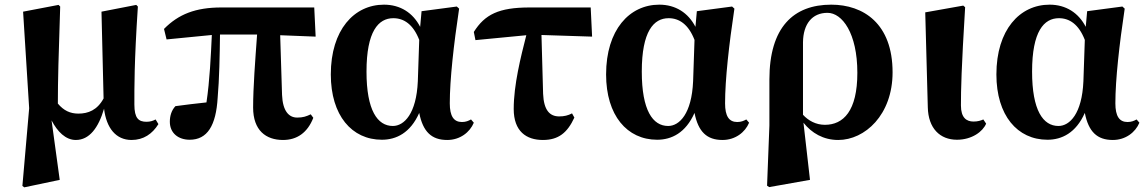

<svg xmlns="http://www.w3.org/2000/svg" viewBox="-20 -583 4916 823"><path d="M305 17C363 17 402 -35 426 -117C436 -34 477 17 544 17C595 17 633 -9 659 -51L647 -71C636 -65 624 -61 608 -61C574 -61 556 -76 556 -135C556 -205 555 -313 571 -555L564 -562L415 -533L424 -161C397 -111 358 -96 316 -96C281 -96 253 -109 228 -139C228 -239 231 -341 238 -555L231 -562L79 -533L105 -119L76 214L84 220L236 188L201 -67C226 -19 261 17 305 17Z M1193 17C1253 17 1298 -14 1323 -78L1312 -93C1293 -84 1279 -79 1254 -79C1218 -79 1192 -107 1189 -176L1181 -432L1333 -426L1327 -551H929C818 -551 745 -522 683 -459L694 -414L888 -433C884 -346 879 -237 865 -144C818 -139 776 -134 732 -128C715 -110 708 -86 708 -61C708 -12 745 16 793 16C869 16 906 -45 913 -164C920 -242 922 -349 923 -435H1082C1074 -325 1065 -208 1065 -122C1065 -24 1120 17 1193 17Z M1617 16C1678 16 1739 -13 1777 -99C1793 -18 1830 17 1897 17C1952 17 1994 -16 2011 -57L1999 -71C1988 -65 1977 -60 1960 -60C1925 -60 1908 -85 1908 -140C1908 -242 1925 -393 1948 -546L1938 -555L1787 -535L1781 -468C1750 -528 1696 -563 1626 -563C1498 -563 1398 -455 1398 -264C1398 -88 1488 16 1617 16ZM1777 -412 1771 -235C1765 -95 1712 -43 1664 -43C1598 -43 1551 -110 1551 -276C1551 -449 1602 -505 1666 -505C1711 -505 1751 -479 1777 -412Z M2307 17C2374 17 2412 -14 2442 -79L2432 -97C2415 -88 2398 -84 2377 -84C2336 -84 2311 -111 2308 -181L2301 -433L2518 -426L2512 -551H2250C2118 -551 2058 -521 2011 -446L2018 -411L2236 -432C2212 -338 2182 -219 2182 -116C2182 -20 2236 17 2307 17Z M2797 16C2858 16 2919 -13 2957 -99C2973 -18 3010 17 3077 17C3132 17 3174 -16 3191 -57L3179 -71C3168 -65 3157 -60 3140 -60C3105 -60 3088 -85 3088 -140C3088 -242 3105 -393 3128 -546L3118 -555L2967 -535L2961 -468C2930 -528 2876 -563 2806 -563C2678 -563 2578 -455 2578 -264C2578 -88 2668 16 2797 16ZM2957 -412 2951 -235C2945 -95 2892 -43 2844 -43C2778 -43 2731 -110 2731 -276C2731 -449 2782 -505 2846 -505C2891 -505 2931 -479 2957 -412Z M3268 213 3277 219 3452 188 3424 -57C3459 -13 3509 17 3573 17C3687 17 3806 -90 3806 -273C3806 -482 3681 -563 3543 -563C3381 -563 3278 -466 3278 -242V-45ZM3422 -91V-402C3423 -480 3461 -528 3527 -528C3590 -528 3655 -441 3655 -271C3655 -107 3595 -48 3516 -48C3477 -48 3445 -66 3422 -91Z M4082 16C4146 16 4193 -19 4207 -53L4195 -71C4184 -66 4171 -62 4153 -62C4123 -62 4099 -78 4099 -131C4099 -198 4101 -290 4117 -552L4109 -559L3946 -530L3957 -123C3959 -33 4009 16 4082 16Z M4470 16C4531 16 4592 -13 4630 -99C4646 -18 4683 17 4750 17C4805 17 4847 -16 4864 -57L4852 -71C4841 -65 4830 -60 4813 -60C4778 -60 4761 -85 4761 -140C4761 -242 4778 -393 4801 -546L4791 -555L4640 -535L4634 -468C4603 -528 4549 -563 4479 -563C4351 -563 4251 -455 4251 -264C4251 -88 4341 16 4470 16ZM4630 -412 4624 -235C4618 -95 4565 -43 4517 -43C4451 -43 4404 -110 4404 -276C4404 -449 4455 -505 4519 -505C4564 -505 4604 -479 4630 -412Z"/></svg>

Font: GenKiMin2 TW H
Style: Regular
Weight: 900
Version: Version 2.100;PS 2.1;hotconv 16.6.51;makeotf.lib2.5.65220 DE